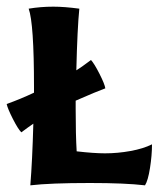

<svg xmlns="http://www.w3.org/2000/svg" viewBox="-38 -553 481 576"><path d="M418 -120Q418 -87 412 -49Q406 -11 397 3Q338 -4 232 -4Q112 -4 53 3Q59 -72 62 -182Q46 -171 26 -156Q16 -166 0.5 -196.5Q-15 -227 -18 -241Q24 -256 64 -275V-292Q64 -483 48 -527Q84 -533 122 -533Q155 -533 200 -527Q194 -468 191 -342Q203 -349 235 -373Q245 -362 260.5 -331.5Q276 -301 278 -288Q253 -279 189 -251V-227Q189 -149 192 -99Q244 -93 277 -93Q315 -93 353.5 -100Q392 -107 418 -120Z"/></svg>

Font: Mirza
Style: Bold
Weight: 700
Designer: Arabic design by Kourosh Beigpour, Latin design by Eduardo Tunni, engineering by Lasse Fister
Version: Version 1.0010g